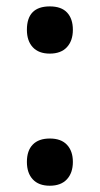

<svg xmlns="http://www.w3.org/2000/svg" viewBox="-20 -572 315 606"><path d="M64.9 -61Q64.9 -96.7 83.5 -115.7Q102.1 -134.8 137.2 -134.8Q172.9 -134.8 191.4 -115Q210 -95.2 210 -61Q210 -26.4 191.2 -6.1Q172.4 14.2 137.2 14.2Q102.1 14.2 83.5 -5.9Q64.9 -25.9 64.9 -61ZM64.9 -478Q64.9 -551.8 137.2 -551.8Q173.8 -551.8 191.9 -532.2Q210 -512.7 210 -478Q210 -443.4 191.2 -423.1Q172.4 -402.8 137.2 -402.8Q102.1 -402.8 83.5 -422.9Q64.9 -442.9 64.9 -478Z"/></svg>

Font: f41525491657056   
Style: Regular
Weight: 600
Foundry: Ascender Corporation
Version: Version 1.10